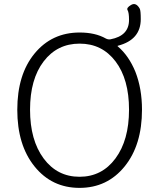

<svg xmlns="http://www.w3.org/2000/svg" viewBox="-20 -900 766 933"><path d="M367 -742Q443 -742 494 -713Q505 -707 517 -709Q607 -726 607 -803Q607 -839 600 -850.5Q593 -862 617 -876Q641 -890 659 -858Q664 -849 664 -807Q664 -707 554 -678Q549 -677 553 -674Q606 -629 638 -551Q670 -469 670 -367Q670 -195 585.5 -91Q501 13 366.5 13Q232 13 148 -91Q64 -195 64 -366.5Q64 -538 148 -640Q232 -742 367 -742ZM192 -130Q258 -41 366.5 -41Q475 -41 541 -130Q607 -219 607 -367Q607 -515 541.5 -601.5Q476 -688 367 -688Q258 -688 192 -601.5Q126 -515 126 -367Q126 -219 192 -130Z"/></svg>

Font: Resource Han Rounded KR Light
Style: Regular
Weight: 300
Designer: Cyano Hao (round all glyphs); Ryoko NISHIZUKA 西塚涼子 (kana, bopomofo & ideographs); Paul D. Hunt (Latin, Greek & Cyrillic)
Foundry: Cyano Hao
Version: 0.990